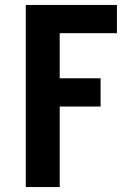

<svg xmlns="http://www.w3.org/2000/svg" viewBox="-20 -755 540 775"><path d="M84 0V-735H452V-621H221V-439H386V-325H221V0Z"/></svg>

Font: Iosevka Heavy
Style: Regular
Weight: 900
Monospace: yes
Designer: Belleve Invis
Foundry: Belleve Invis
Version: Version 32.5.0; ttfautohint (v1.8.4)